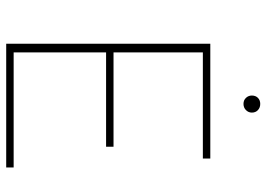

<svg xmlns="http://www.w3.org/2000/svg" viewBox="-140 -719 859 619"><g transform="rotate(90 289.5 -409.5)"><path d="M520 0H121V-658H491V-634H149V-24H520ZM133 -322V-346H453V-322ZM315 -765Q303 -765 295.5 -773Q288 -781 288 -792Q288 -804 295.5 -811.5Q303 -819 315 -819Q327 -819 335 -811.5Q343 -804 343 -792Q343 -781 335 -773Q327 -765 315 -765Z"/></g></svg>

Font: Ysabeau Office Thin
Style: Regular
Weight: 250
Designer: Christian Thalmann (Catharsis Fonts)
Version: Version 2.001;gftools[0.9.30]; featfreeze: tnum,lnum,ss02